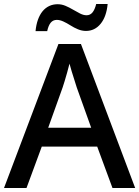

<svg xmlns="http://www.w3.org/2000/svg" viewBox="-20 -936 694 956"><path d="M540 0 464 -206H188L112 0H0L271 -717H383L653 0ZM362 -501Q359 -512 351.5 -534.5Q344 -557 337 -580.5Q330 -604 326 -619Q321 -599 314.5 -575.5Q308 -552 302 -532.5Q296 -513 292 -501L220 -300H434ZM516 -916Q510 -853 481 -817.5Q452 -782 408 -782Q388 -782 368.5 -790Q349 -798 331 -809.5Q313 -821 295.5 -829Q278 -837 263 -837Q244 -837 232.5 -823Q221 -809 215 -781H157Q160 -813 169 -838Q178 -863 192 -880Q206 -897 225 -906Q244 -915 267 -915Q287 -915 306 -907Q325 -899 343.5 -888Q362 -877 379 -868.5Q396 -860 411 -860Q429 -860 440.5 -874Q452 -888 459 -916Z"/></svg>

Font: Noto Sans Thai Medium
Style: Regular
Weight: 500
Designer: Monotype Design Team
Foundry: Monotype Imaging Inc.
Version: Version 2.001